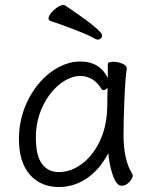

<svg xmlns="http://www.w3.org/2000/svg" viewBox="-20 -733 615 771"><path d="M373 -574Q368 -574 362 -577Q342 -589 311 -601.5Q280 -614 258.5 -622Q237 -630 226 -634L182 -649Q175 -652 175 -659Q175 -673 197 -693Q219 -713 234 -713Q238 -713 240 -712Q390 -612 390 -591Q390 -584 385 -579Q380 -574 373 -574ZM476 -193Q476 -89 511 -35Q513 -31 513 -29Q513 -17 499 -2Q485 13 469 13Q448 13 433.5 -28Q419 -69 415 -118Q379 -50 327.5 -16Q276 18 217 18Q143 18 99.5 -32Q56 -82 56 -175Q56 -257 91.5 -329Q127 -401 184.5 -443.5Q242 -486 303 -486Q380 -486 413 -420V-475Q413 -485 434 -485Q453 -485 471 -477.5Q489 -470 489 -459V-457Q483 -419 479.5 -331.5Q476 -244 476 -193ZM395 -371Q391 -371 388 -375Q372 -402 349.5 -415Q327 -428 303 -428Q262 -428 220 -395Q178 -362 151 -305Q124 -248 124 -180Q124 -108 148.5 -75Q173 -42 216 -42Q264 -42 307.5 -74Q351 -106 379 -162.5Q407 -219 410 -291Q411 -301 411 -335L412 -380Q403 -371 395 -371Z"/></svg>

Font: Iansui
Style: Regular
Weight: 400
Designer: But Ko / Fontworks Inc.
Foundry: zi-hi.com / Fontworks Inc.
Version: Version 1.002